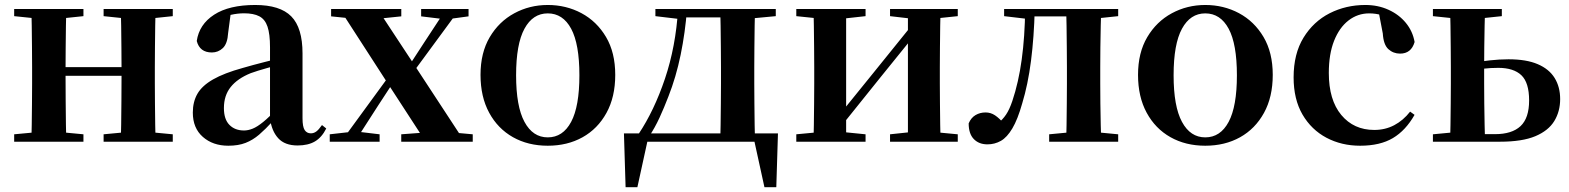

<svg xmlns="http://www.w3.org/2000/svg" viewBox="-20 -572 6333 775"><path d="M105.9 0Q107.6 -25.5 108.1 -67.5Q108.6 -109.6 109.1 -154.8Q109.6 -200 109.6 -234.8V-301.2Q109.6 -335.7 109.1 -381.1Q108.6 -426.5 108.1 -468.7Q107.6 -511 105.9 -535.7H247.6Q246.6 -510.7 246.1 -467.8Q245.6 -425 245.1 -378Q244.6 -331 244.6 -291.8V-270.6Q244.6 -217.9 245.1 -165Q245.6 -112.1 246.1 -68.6Q246.6 -25.1 247.6 0ZM466.6 0Q468.6 -25.1 469.1 -68.6Q469.6 -112.1 470.1 -165Q470.6 -217.9 470.6 -270.6V-291.8Q470.6 -330.7 470.1 -378Q469.6 -425.4 469.1 -468.1Q468.6 -510.7 466.6 -535.7H608Q607 -510.7 606.5 -468.5Q606 -426.3 605.5 -381Q605 -335.6 605 -301.2V-234.8Q605 -200 605.5 -154.8Q606 -109.6 606.5 -67.5Q607 -25.5 608 0ZM37.2 0V-29.9L147 -40.2H208.6L316.8 -29.9V0ZM37.2 -506.8V-535.7H316.8V-506.8L208.6 -495.5H147ZM398.2 0V-29.9L506.9 -40.2H569.5L677.4 -29.9V0ZM398.2 -506.8V-535.7H677.4V-506.8L569.5 -495.5H506.9ZM176.9 -265.9V-301H537.1V-265.9Z M901.6 16.2Q839.2 16.2 798.8 -19.4Q758.3 -54.9 758.3 -117.6Q758.3 -161.2 777 -193.6Q795.7 -226.1 840.1 -251.5Q884.6 -277 960.4 -297.9Q999.8 -309.4 1049.4 -322Q1099 -334.6 1139 -344.4V-318.9Q1099 -308.9 1059 -297.6Q1018.9 -286.4 992.1 -276.7Q938.3 -254.9 911.1 -220.6Q883.8 -186.4 883.8 -135.9Q883.8 -90.4 906.1 -67.9Q928.3 -45.3 965 -45.3Q981.3 -45.3 999.7 -52.6Q1018.1 -59.9 1042.4 -79.7Q1066.8 -99.4 1100.3 -135.5L1115.8 -82.4H1080.7Q1051.6 -50.6 1026.2 -28.7Q1000.7 -6.8 971.4 4.7Q942 16.2 901.6 16.2ZM1181.1 15.2Q1129.6 15.2 1102.9 -14.2Q1076.2 -43.6 1069.9 -94V-96.5V-381.4Q1069.9 -434.7 1059.8 -464.5Q1049.7 -494.3 1026.6 -506.3Q1003.5 -518.3 965 -518.3Q939.4 -518.3 912.3 -512.2Q885.2 -506.1 848.8 -491.2L911.1 -516.3L900.9 -439.2Q898.3 -395.9 879.6 -378Q860.8 -360.2 835.3 -360.2Q786.1 -360.2 774.2 -406.5Q783.9 -473.5 844.4 -512.7Q904.9 -551.9 1010.1 -551.9Q1110.4 -551.9 1155.7 -505.9Q1201.1 -459.8 1201.1 -356.2V-94.8Q1201.1 -60.3 1209.8 -47Q1218.6 -33.8 1234.7 -33.8Q1246.3 -33.8 1256.3 -40.9Q1266.3 -48.1 1279.7 -67.2L1296.9 -53.4Q1279 -17.5 1251.2 -1.1Q1223.4 15.2 1181.1 15.2Z M1311 0V-29.9L1399.5 -39.9H1428.6L1512.3 -29.9V0ZM1356.7 0 1584.4 -311.7 1606.2 -291.7H1601.5L1506.3 -146L1412.4 0ZM1599.6 0V-29.9L1737.4 -40.2H1774.6L1888.2 -29.9V0ZM1618.1 -239.8 1596.2 -261.5H1601.8L1691.3 -399.1L1781 -535.7H1835.7ZM1698.1 0 1547.7 -231.4 1351.1 -535.7H1503.8L1649 -315.2L1855.5 0ZM1316.5 -506V-535.7H1599.8V-506L1491.7 -494.8H1425.2ZM1679.9 -506V-535.7H1871.3V-506L1794.2 -495.5H1766Z M2191 16.2Q2111.7 16.2 2050.5 -18.3Q1989.3 -52.8 1954.5 -117Q1919.6 -181.2 1919.6 -269.8Q1919.6 -359.1 1956.8 -422Q1994 -484.9 2055.9 -518.4Q2117.8 -551.9 2191 -551.9Q2265.1 -551.9 2327.1 -518.8Q2389 -485.6 2426.2 -422.7Q2463.4 -359.8 2463.4 -269.8Q2463.4 -180.5 2428 -116.3Q2392.6 -52 2331.4 -17.9Q2270.2 16.2 2191 16.2ZM2191 -17.5Q2252 -17.5 2285.4 -80.1Q2318.7 -142.6 2318.7 -268.1Q2318.7 -394.2 2285.4 -456.1Q2252 -518 2191 -518Q2130.7 -518 2097 -456.1Q2063.2 -394.2 2063.2 -268.1Q2063.2 -142.6 2097 -80.1Q2130.7 -17.5 2191 -17.5Z M3044.1 0H2576.3L2596.5 -16.4L2552.8 183.5H2505.2L2498.5 -33.6H3120.2L3113.5 183.5H3065.6L3021.5 -17.9ZM2886.4 0Q2888.2 -25.5 2888.7 -67.4Q2889.2 -109.4 2889.7 -154.7Q2890.2 -200 2890.2 -234.8V-301.2Q2890.2 -335.7 2889.7 -381Q2889.2 -426.4 2888.7 -468.7Q2888.2 -511 2886.4 -535.7H3027.6Q3026.6 -511 3026.1 -468.7Q3025.6 -426.4 3025.1 -381Q3024.6 -335.7 3024.6 -301.2V-234.8Q3024.6 -200 3025.1 -154.7Q3025.6 -109.4 3026.1 -67.4Q3026.6 -25.5 3027.6 0ZM2625.5 -506.8V-535.7H2727.5V-495.5H2720.4ZM2961 -495.5V-535.7H3111.4V-506.8L2991 -495.5ZM2557.9 -31.5Q2620.7 -125.6 2664.2 -254.7Q2707.7 -383.7 2717.1 -535.7H2753.1Q2745.9 -440.9 2727.4 -350.8Q2708.9 -260.8 2677.9 -182.2Q2661 -138.1 2642.2 -97.1Q2623.3 -56.1 2600.3 -21.6V-8.9ZM2727.5 -501.8V-535.7H2962.3V-501.8Z M3194.2 0V-29.9L3303 -40.2H3371.4L3473.8 -29.9V0ZM3572.6 0V-29.9L3669.5 -40.2H3737.3L3846 -29.9V0ZM3262.9 0Q3264.6 -25.5 3265.1 -67.4Q3265.6 -109.4 3266.1 -154.7Q3266.6 -200 3266.6 -234.8V-301.2Q3266.6 -335.7 3266.1 -381Q3265.6 -426.4 3265.1 -468.7Q3264.6 -511 3262.9 -535.7H3395.4V0ZM3366.7 -51.6 3318.4 -77.8H3343.4L3502.6 -274.4L3673 -485.4L3720.7 -460.9H3696.5L3532.2 -257.7ZM3644.8 0V-535.7H3776.6Q3775.6 -511 3775.1 -468.7Q3774.6 -426.4 3774.1 -381Q3773.6 -335.7 3773.6 -301.2V-234.8Q3773.6 -200 3774.1 -154.7Q3774.6 -109.4 3775.1 -67.4Q3775.6 -25.5 3776.6 0ZM3194.2 -506.8V-535.7H3473.8V-506.8L3371.7 -495.5H3304ZM3572.6 -506.8V-535.7H3846V-506.8L3737.5 -495.5H3669.8Z M3965.8 10.7Q3931.5 10.7 3910.8 -10.6Q3890 -31.9 3890 -74Q3899.6 -96.8 3917.6 -107.4Q3935.7 -118.1 3958.2 -118.1Q3978.9 -118.1 3996.2 -106.6Q4013.5 -95.1 4032.3 -73V-60.3H4007.4V-73.7Q4027.4 -89.2 4041 -109.6Q4054.6 -129.9 4066.2 -164.2Q4091.5 -239.5 4104.1 -331.7Q4116.8 -423.8 4118 -535.7H4156.7Q4153.9 -422.3 4141.6 -326.4Q4129.3 -230.5 4106.1 -154.6Q4087.9 -90 4066.4 -53.8Q4044.9 -17.5 4020 -3.4Q3995 10.7 3965.8 10.7ZM4033.1 -506.8V-535.7H4136.9V-495.5H4129.1ZM4138.1 -505.7V-535.7H4327.2V-505.7ZM4214.9 0V-29.9L4323.2 -40.2H4386.3L4493.5 -29.9V0ZM4283.6 0Q4284.6 -25.5 4285.1 -67.4Q4285.6 -109.4 4286.1 -154.7Q4286.6 -200 4286.6 -234.8V-301.2Q4286.6 -335.7 4286.1 -381Q4285.6 -426.4 4285.1 -468.7Q4284.6 -511 4283.6 -535.7H4425.1Q4424.1 -511 4423.1 -468.7Q4422.1 -426.4 4421.6 -381Q4421.1 -335.7 4421.1 -301.2V-234.8Q4421.1 -200 4421.6 -154.7Q4422.1 -109.4 4423.1 -67.4Q4424.1 -25.5 4425.1 0ZM4353.8 -495.5V-535.7H4493.5V-506.8L4386.3 -495.5Z M4845 16.2Q4765.7 16.2 4704.5 -18.3Q4643.3 -52.8 4608.5 -117Q4573.6 -181.2 4573.6 -269.8Q4573.6 -359.1 4610.8 -422Q4648 -484.9 4709.9 -518.4Q4771.8 -551.9 4845 -551.9Q4919.1 -551.9 4981.1 -518.8Q5043 -485.6 5080.2 -422.7Q5117.4 -359.8 5117.4 -269.8Q5117.4 -180.5 5082 -116.3Q5046.6 -52 4985.4 -17.9Q4924.2 16.2 4845 16.2ZM4845 -17.5Q4906 -17.5 4939.4 -80.1Q4972.7 -142.6 4972.7 -268.1Q4972.7 -394.2 4939.4 -456.1Q4906 -518 4845 -518Q4784.7 -518 4751 -456.1Q4717.2 -394.2 4717.2 -268.1Q4717.2 -142.6 4751 -80.1Q4784.7 -17.5 4845 -17.5Z M5470.1 16.2Q5395.1 16.2 5334.2 -16Q5273.3 -48.3 5237.4 -109.8Q5201.6 -171.4 5201.6 -259.7Q5201.6 -354.7 5241.5 -419.9Q5281.4 -485 5347.1 -518.5Q5412.9 -551.9 5491 -551.9Q5542.5 -551.9 5584.8 -532.5Q5627.2 -513.2 5654.8 -479.5Q5682.4 -445.8 5690 -402.4Q5676.4 -355.6 5631.4 -355.6Q5603.9 -355.6 5584.1 -373.6Q5564.4 -391.6 5561.6 -436.8L5543.8 -530.1L5611.7 -486.3Q5582.8 -503.2 5558.1 -510.6Q5533.4 -518 5506.6 -518Q5460.2 -518 5423.2 -489.4Q5386.1 -460.7 5364.9 -407.1Q5343.7 -353.5 5343.7 -277.6Q5343.7 -168.4 5394 -108Q5444.4 -47.5 5527.2 -47.5Q5571.5 -47.5 5607.8 -66.7Q5644.2 -85.9 5671.9 -121.4L5689.8 -108.4Q5654.1 -45.4 5602.3 -14.6Q5550.5 16.2 5470.1 16.2Z M5903.5 0V-30.5H6014.5Q6082.9 -30.5 6117.6 -62.9Q6152.2 -95.4 6152.2 -166.5Q6152.2 -238.7 6120.9 -268.4Q6089.5 -298.1 6027.8 -298.1Q5996.6 -298.1 5969.6 -294.9Q5942.5 -291.8 5915.4 -285.8V-316.8Q5954 -324 5993.2 -328.3Q6032.4 -332.7 6069.1 -332.7Q6141.3 -332.7 6187.2 -312.9Q6233.1 -293.2 6255.3 -257.1Q6277.5 -221 6277.5 -172.1Q6277.5 -122.3 6253.8 -83.4Q6230.1 -44.5 6177.2 -22.2Q6124.2 0 6034.9 0ZM5833.3 0Q5834.3 -25.5 5834.8 -67.4Q5835.3 -109.4 5835.8 -154.7Q5836.3 -200 5836.3 -234.8V-301.2Q5836.3 -335.7 5835.8 -381Q5835.3 -426.4 5834.8 -468.7Q5834.3 -511 5833.3 -535.7H5974.4Q5973.4 -511 5972.6 -468.7Q5971.7 -426.4 5971.2 -381Q5970.7 -335.7 5970.7 -301V-234.8Q5970.7 -200 5971.2 -154.7Q5971.7 -109.4 5972.6 -67.4Q5973.4 -25.5 5974.4 0ZM5763.9 -506.8V-535.7H6042.1V-506.8L5934.9 -495.5H5872.3ZM5763.9 0V-29.9L5872.3 -40.2H5905V0Z"/></svg>

Font: Source Han Serif JP VF
Style: Regular
Weight: 250
Designer: Ryoko NISHIZUKA 西塚涼子 (kana & ideographs); Frank Grießhammer (Latin, Greek & Cyrillic); Wenlong ZHANG 张文龙 (bopomofo); San
Foundry: Adobe
Version: Version 2.001;hotconv 1.1.0;makeotfexe 2.6.0